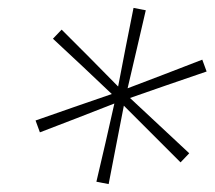

<svg xmlns="http://www.w3.org/2000/svg" viewBox="-20 -761 543 486"><path d="M224 -301Q235.5 -350 247 -399.5Q258.5 -449 269.5 -499Q222.5 -480.5 175.2 -462.2Q128 -444 81 -426L70 -456Q118.5 -473 166.8 -489.8Q215 -506.5 263 -523Q225.5 -558 188.5 -593.5Q151 -628.5 114 -663L136 -686L207.5 -614.5Q242.5 -578.5 279 -542Q288.5 -591.5 298.2 -641.5Q308 -691.5 318 -741L349 -735L326 -636Q314.5 -586.5 303 -537.5Q350 -555.5 397.5 -573.5Q444.5 -591.5 492 -610L503 -580Q450.5 -562 399.5 -544.5Q348.5 -527 309 -513Q346 -478.5 384 -443Q422 -407.5 459 -373L437 -350L293.5 -493.5Q283.5 -443 274 -393.2Q264.5 -343.5 255 -295Z"/></svg>

Font: Heraclito Thin
Style: Italic
Weight: 100
Italic angle: -12°
Designer: Kostas Bartsokas (font) & Cristiano Sobral (main changes)
Foundry: Kostas Bartsokas (font) & Cristiano Sobral (main changes)
Version: Version 1.00;July 8, 2020;FontCreator 13.0.0.2655 64-bit